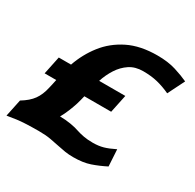

<svg xmlns="http://www.w3.org/2000/svg" viewBox="-176 -839 1031 1017"><g transform="rotate(30 339.5 -331.0)"><path d="M61 -405H136Q162 -480 210 -541.5Q258 -603 331.5 -639.5Q405 -676 509 -676Q574 -676 622 -661Q670 -646 704 -630L653 -528Q612 -547 573 -556.5Q534 -566 485 -566Q437 -566 403 -543.5Q369 -521 345.5 -484.5Q322 -448 308 -405H468L445 -295H281Q277 -280 273.5 -265Q270 -250 267 -242Q259 -217 248 -190Q237 -163 223 -138Q257 -138 289.5 -132.5Q322 -127 344 -119Q362 -113 386 -108.5Q410 -104 442 -104Q477 -104 505.5 -112Q534 -120 572 -139L578 -37Q535 -15 492.5 -0.5Q450 14 391 14Q363 14 341 10.5Q319 7 296 2Q268 -4 237.5 -9.5Q207 -15 165 -15Q124 -15 80 -13Q36 -11 -25 0L-3 -105Q42 -132 64.5 -163.5Q87 -195 97 -241Q99 -249 102.5 -264.5Q106 -280 109 -295H38Z"/></g></svg>

Font: Epunda Sans ExtraBold
Style: Italic
Weight: 800
Italic angle: -12.0243°
Designer: Simon Atzbach
Foundry: typofactur
Version: Version 2.204; ttfautohint (v1.8.4.7-5d5b)